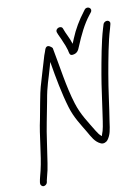

<svg xmlns="http://www.w3.org/2000/svg" viewBox="-100 -907 785 1073"><g transform="rotate(-10 292.0 -370.0)"><path d="M80.6 80 81.2 74C81.6 70.7 83.4 63.3 86.5 52C94.1 22.5 97.6 10.3 102.4 -23C107.6 -58.1 114.2 -99.1 119.5 -138C131.4 -225.3 143.6 -274.4 160.3 -365C175.3 -453.7 189 -479.4 209 -553L215.5 -577L216.8 -571C231.2 -483.6 248.6 -390.7 272.6 -311C291.3 -248.9 321 -206 350.4 -156C367.6 -126.6 382.4 -94.4 415.4 -80C429.8 -73.3 447.4 -81.8 454.6 -91.5C474.3 -118.2 478 -145.8 484 -191C498.7 -280.8 507.7 -365.6 523.8 -456C537.5 -533 555.6 -634.2 576.5 -701L583.1 -726C585 -731.3 584.7 -736.2 582.1 -740.5C573.7 -754.8 551.5 -748.4 545.9 -734L538.3 -709C517.4 -640.3 499 -537.4 485.1 -458.5C472.8 -389.2 466.1 -326.6 455.5 -258C450.9 -227.7 444 -170.7 436.9 -147C433.8 -136.5 429.4 -127.9 428.5 -119C414.1 -128.2 407.9 -141 398.2 -155C365.5 -210 331 -258.5 310.2 -326C279.2 -424.4 263.9 -543.4 243.1 -650C243.3 -651.3 240.7 -654.2 235.5 -658.5C223.9 -668.1 209.8 -672.1 201.4 -653C198.3 -641.3 193.5 -632 189.4 -619.5C179.6 -589.1 171.5 -556.5 160.9 -524C154.2 -502.6 145.9 -471.2 139.2 -450C131.3 -426.9 109 -300.2 103.5 -272C83.3 -182.4 77.9 -76.2 56.6 13C53.4 26.1 43.6 60.9 42.2 74L41.6 80C40.5 90.3 48.9 100 59 100C69.2 100 79.5 90.3 80.6 80ZM280.8 -733C286.3 -716.2 298.5 -695.1 305 -677C313.2 -658 319.2 -644.5 324.5 -625C328.1 -609.5 327.7 -592.2 347.4 -595C371.5 -598.4 379.8 -611.8 388.6 -635C413.5 -694.8 441.2 -753.5 477.7 -799L487 -811C503.1 -831.9 472.6 -852 456.2 -832L448.1 -821C417.3 -781.1 388.3 -733.5 367.5 -682C362.1 -669 362.1 -669 356.8 -656L355.9 -657C347.8 -686.7 327.6 -719.5 318.4 -748C311.3 -769.8 273 -757.2 280.8 -733Z"/></g></svg>

Font: Just Breathe
Style: Obl2
Weight: 400
Foundry: Cannot Into Space Fonts
Version: Version 0.72